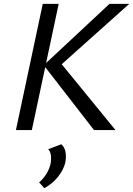

<svg xmlns="http://www.w3.org/2000/svg" viewBox="-20 -678 694 1001"><path d="M470 0 208 -338 551 -658H654L276 -320L288 -360L582 0ZM63 0 203 -658H286L146 0ZM211 303 184 273Q207 253 222.5 227.5Q238 202 244 174Q248 150 245 130Q242 110 231 100L300 74Q317 90 321.5 114Q326 138 321 166Q316 191 300.5 217.5Q285 244 262 266Q239 288 211 303Z"/></svg>

Font: Ysabeau Office Medium
Style: Italic
Weight: 500
Italic angle: -12°
Designer: Christian Thalmann (Catharsis Fonts)
Version: Version 2.001;gftools[0.9.30]; featfreeze: tnum,lnum,ss02